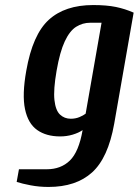

<svg xmlns="http://www.w3.org/2000/svg" viewBox="-20 -530 549 760"><path d="M172 210Q135 210 101 203.5Q67 197 46 190L55 140H165Q221 140 256.5 105.5Q292 71 307 -15Q291 -4 267.5 3Q244 10 218 10Q163 10 127 -15.5Q91 -41 79 -98Q67 -155 84 -250Q109 -393 173 -451.5Q237 -510 349 -510Q402 -510 438.5 -502.5Q475 -495 509 -480L432 -40Q408 95 344.5 152.5Q281 210 172 210ZM260 -60Q279 -60 294.5 -66.5Q310 -73 319 -80L382 -440H337Q307 -440 281.5 -424Q256 -408 236.5 -366.5Q217 -325 204 -250Q191 -175 195.5 -134Q200 -93 217.5 -76.5Q235 -60 260 -60Z"/></svg>

Font: Cuprum
Style: Bold Italic
Weight: 700
Italic angle: -10°
Designer: Jovanny Lemonad
Foundry: Jovanny Lemonad
Version: Version 3.000